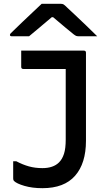

<svg xmlns="http://www.w3.org/2000/svg" viewBox="-20 -965 540 1005"><path d="M202 -85Q259 -85 289 -115Q306 -132 315 -160Q324 -188 324 -234V-604H102Q91 -604 91 -615V-700H419Q430 -700 430 -689V-228Q430 -110 373 -45Q316 20 202 20Q149 20 108 8Q67 -4 53 -18Q49 -22 49 -31V-121H65Q99 -103 131.5 -94Q164 -85 202 -85ZM198 -945H299Q307 -945 312.5 -942Q318 -939 332 -925Q343 -915 370 -889.5Q397 -864 429.5 -833Q462 -802 489 -775H395Q384 -775 379 -777Q374 -779 366 -785Q352 -796 325 -818.5Q298 -841 258 -875H251Q213 -843 184 -818.5Q155 -794 132 -775H43Q32 -775 32 -782Q32 -786 35.5 -790Q39 -794 54 -808Q71 -825 98.5 -851Q126 -877 153.5 -903Q181 -929 198 -945Z"/></svg>

Font: Recursive Sn Lnr St Med
Style: Regular
Weight: 500
Version: Version 1.085;hotconv 1.1.0;makeotfexe 2.6.0; ttfautohint (v